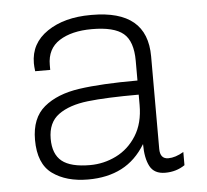

<svg xmlns="http://www.w3.org/2000/svg" viewBox="-44 -567 672 623"><g transform="rotate(-5 292.5 -255.5)"><path d="M457 -370V-69Q457 -36 484 -36Q507 -36 534 -52V-9Q506 10 470 10Q434 10 420 -16.5Q406 -43 406 -89Q375 -38 328.5 -14Q282 10 219 10Q148 10 103 -22.5Q58 -55 58 -133Q58 -204 100.5 -239.5Q143 -275 215.5 -285.5Q288 -296 406 -296V-360Q406 -424 375.5 -449.5Q345 -475 273 -475Q207 -475 167 -449.5Q127 -424 127 -371V-355H78Q76 -371 76 -381Q76 -446 131.5 -483.5Q187 -521 273 -521H277Q367 -521 412 -483.5Q457 -446 457 -370ZM109 -132Q109 -82 137.5 -59Q166 -36 229 -36Q274 -36 314.5 -56Q355 -76 380.5 -116.5Q406 -157 406 -216V-250Q300 -250 239.5 -243Q179 -236 144 -210.5Q109 -185 109 -132Z"/></g></svg>

Font: Chivo Thin
Style: Regular
Weight: 100
Designer: Hector Gatti
Foundry: Omnibus-Type
Version: Version 1.007